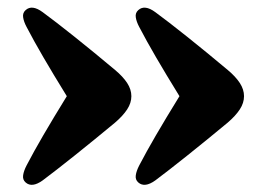

<svg xmlns="http://www.w3.org/2000/svg" viewBox="-20 -504 712 513"><path d="M632 -247Q632 -229 620.8 -211.8Q609.5 -194.5 588.5 -176.5Q532.5 -130 480.5 -88.5Q428.5 -47 395 -22Q366.5 -1.5 349.5 -16.5Q341 -24 342.8 -35.8Q344.5 -47.5 352 -62Q371 -98.5 396.8 -142.8Q422.5 -187 459.5 -247Q422.5 -307 396.8 -351.2Q371 -395.5 352 -432Q344.5 -446 342.8 -457.8Q341 -469.5 349.5 -477Q366.5 -492.5 395 -471.5Q428.5 -447 480.5 -405.5Q532.5 -364 588.5 -317Q609.5 -299.5 620.8 -282.2Q632 -265 632 -247ZM331 -247Q331 -229 319.8 -211.8Q308.5 -194.5 287.5 -176.5Q231.5 -130 179.5 -88.5Q127.5 -47 94 -22Q65.5 -1.5 48.5 -16.5Q40 -24 41.8 -35.8Q43.5 -47.5 51 -62Q70 -98.5 95.8 -142.8Q121.5 -187 158.5 -247Q121.5 -307 95.8 -351.2Q70 -395.5 51 -432Q43.5 -446 41.8 -457.8Q40 -469.5 48.5 -477Q65.5 -492.5 94 -471.5Q127.5 -447 179.5 -405.5Q231.5 -364 287.5 -317Q308.5 -299.5 319.8 -282.2Q331 -265 331 -247Z"/></svg>

Font: Fraunces 9pt S050 Black
Style: Regular
Weight: 900
Version: Version 1.000; ttfautohint (v1.8.3)